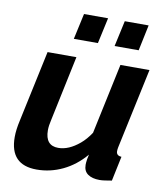

<svg xmlns="http://www.w3.org/2000/svg" viewBox="-82 -792 760 872"><g transform="rotate(10 297.5 -356.5)"><path d="M145 10Q22 10 22 -118Q22 -136 24.5 -155Q27 -174 32 -196L102 -524H235L172 -225Q165 -196 165 -175Q165 -104 225 -104Q249 -104 273.5 -114.5Q298 -125 323 -146Q348 -167 369 -199L438 -524H572L493 -154Q492 -149 491.5 -144.5Q491 -140 491 -136Q491 -115 515 -114L491 0Q473 3 459.5 5Q446 7 435 7Q401 7 381 -7Q361 -21 361 -50Q361 -55 361.5 -61Q362 -67 363.5 -76.5Q365 -86 368 -98Q323 -45 265.5 -17.5Q208 10 145 10ZM209 -604 235 -723H346L320 -604ZM397 -604 423 -723H533L508 -604Z"/></g></svg>

Font: Raleway Thin
Style: Bold Italic
Weight: 700
Italic angle: -12°
Version: Version 4.026